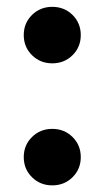

<svg xmlns="http://www.w3.org/2000/svg" viewBox="-20 -632 309 570"><path d="M135.2 -81.7Q99.4 -81.7 75 -105.9Q50.5 -130 50.5 -165.6Q50.5 -201.1 75 -225.2Q99.4 -249.4 135.2 -249.4Q171 -249.4 195.4 -225.2Q219.8 -201.1 219.8 -165.6Q219.8 -130 195.4 -105.9Q171 -81.7 135.2 -81.7ZM135.2 -444Q99.4 -444 75 -468.2Q50.5 -492.4 50.5 -527.9Q50.5 -563.4 75 -587.6Q99.4 -611.7 135.2 -611.7Q171 -611.7 195.4 -587.6Q219.8 -563.4 219.8 -527.9Q219.8 -492.4 195.4 -468.2Q171 -444 135.2 -444Z"/></svg>

Font: Inter Variable LoSnoCo
Style: Regular
Weight: 400
Designer: Rasmus Andersson
Foundry: rsms
Version: Version 4.000;git-a52131595; featfreeze: case,dlig,ss01,ss02